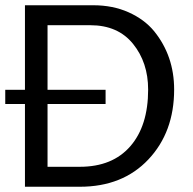

<svg xmlns="http://www.w3.org/2000/svg" viewBox="-20 -711 733 731"><path d="M75 0V-691H335Q410 -691 470 -664Q530 -637 567 -592Q643 -498 643 -370Q643 -208 545 -104Q447 0 284 0ZM324 -615H161V-76H284Q408 -76 476 -154Q544 -232 544 -370Q544 -473 486.5 -544Q429 -615 324 -615ZM382 -315H0V-369H382Z"/></svg>

Font: Average Sans
Style: Regular
Weight: 400
Designer: Eduardo Rodriguez Tunni
Foundry: Eduardo Rodriguez Tunni
Version: Version 1.001